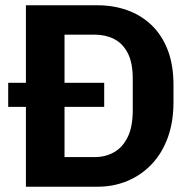

<svg xmlns="http://www.w3.org/2000/svg" viewBox="-20 -706 727 726"><path d="M78 0V-686H350Q409 -686 461 -667.5Q513 -649 552.5 -611.5Q592 -574 614 -517.5Q636 -461 636 -384V-320Q636 -244 614 -184.5Q592 -125 552.5 -84Q513 -43 461 -21.5Q409 0 350 0ZM224 -112H338Q379 -112 411.5 -130.5Q444 -149 463 -188Q482 -227 482 -289V-408Q482 -469 463 -505.5Q444 -542 411.5 -558.5Q379 -575 338 -575H224ZM11 -302V-393H374V-302Z"/></svg>

Font: Chivo Medium SemiBold
Style: Regular
Weight: 600
Version: Version 2.002